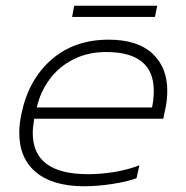

<svg xmlns="http://www.w3.org/2000/svg" viewBox="-20 -633 647 668"><path d="M238 -613H527L519 -574H231ZM47 -171Q47 -201 55 -239Q80 -357 159.5 -426Q239 -495 358 -495Q458 -495 510 -447Q562 -399 562 -317Q562 -284 555 -253L548 -220H99Q94 -190 94 -170Q94 -27 286 -27Q333 -27 380 -35Q427 -43 465 -58L455 -13Q423 -1 371 7Q319 15 273 15Q164 15 105.5 -33.5Q47 -82 47 -171ZM509 -259Q515 -289 515 -317Q515 -452 349 -452Q286 -452 235.5 -426.5Q185 -401 152.5 -357Q120 -313 108 -259Z"/></svg>

Font: Prompt ExtraLight
Style: Italic
Weight: 275
Italic angle: -12°
Designer: Katatrad Team
Foundry: CadsonDemak
Version: Version 1.000